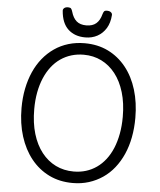

<svg xmlns="http://www.w3.org/2000/svg" viewBox="-76 -1332 1179 1415"><g transform="rotate(5 513.5 -624.5)"><path d="M515 19Q418 19 340.5 -19Q263 -57 207.5 -126Q152 -195 122 -290Q92 -385 92 -499Q92 -575 105.5 -642.5Q119 -710 144.5 -767.5Q170 -825 207 -870.5Q244 -916 291 -948.5Q338 -981 394.5 -998Q451 -1015 515 -1015Q611 -1015 688 -977.5Q765 -940 820.5 -871Q876 -802 905 -707Q934 -612 934 -499Q934 -423 921 -355Q908 -287 882.5 -229.5Q857 -172 820.5 -126Q784 -80 737 -48Q690 -16 634.5 1.5Q579 19 515 19ZM515 -66Q563 -66 605.5 -79Q648 -92 684.5 -117.5Q721 -143 750 -180.5Q779 -218 799 -266Q819 -314 830 -372.5Q841 -431 841 -499Q841 -600 817 -680Q793 -760 749.5 -815.5Q706 -871 646.5 -900.5Q587 -930 515 -930Q467 -930 424 -917Q381 -904 344 -878.5Q307 -853 278 -815.5Q249 -778 228.5 -730Q208 -682 197 -624Q186 -566 186 -499Q186 -397 210 -317Q234 -237 278 -181Q322 -125 382 -95.5Q442 -66 515 -66ZM514 -1058Q436 -1058 387.5 -1103Q339 -1148 332 -1239Q331 -1251 341 -1259.5Q351 -1268 370 -1268Q386 -1268 392 -1260.5Q398 -1253 402 -1239Q415 -1193 441.5 -1170Q468 -1147 514 -1147Q560 -1147 587 -1170Q614 -1193 626 -1239Q630 -1253 635.5 -1260.5Q641 -1268 657 -1268Q676 -1268 686.5 -1259.5Q697 -1251 696 -1239Q692 -1181 667.5 -1141Q643 -1101 603.5 -1079.5Q564 -1058 514 -1058Z"/></g></svg>

Font: Playwrite PE
Style: Regular
Weight: 400
Designer: Veronika Burian, José Scaglione
Foundry: TypeTogether
Version: Version 1.002